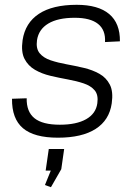

<svg xmlns="http://www.w3.org/2000/svg" viewBox="-20 -567 549 799"><path d="M221 6Q122 6 75.5 -33.5Q29 -73 30 -156L91 -158Q90 -102 123.5 -75Q157 -48 229 -48Q298 -48 338.5 -71Q379 -94 385 -137Q390 -172 374 -191Q358 -210 328 -220Q298 -230 262 -236.5Q226 -243 190 -251.5Q154 -260 125.5 -276.5Q97 -293 82 -322Q67 -351 74 -400Q85 -472 142 -509.5Q199 -547 299 -547Q389 -547 434.5 -508.5Q480 -470 479 -395L417 -392Q420 -442 388 -467.5Q356 -493 291 -493Q221 -493 181 -469Q141 -445 134 -400Q129 -365 145 -345.5Q161 -326 191 -316Q221 -306 257 -299.5Q293 -293 329 -284.5Q365 -276 393.5 -260Q422 -244 437 -215Q452 -186 445 -137Q435 -67 378 -30.5Q321 6 221 6ZM247 53 235 137 192 212 167 203 210 97 230 143H170L183 53Z"/></svg>

Font: Pathway Extreme 8pt Thin
Style: Italic
Weight: 100
Italic angle: -8°
Designer: Eduardo Rodriguez Tunni
Foundry: Eduardo Rodriguez Tunni
Version: Version 1.000